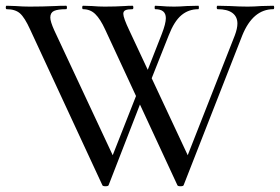

<svg xmlns="http://www.w3.org/2000/svg" viewBox="-22 -645 974 668"><path d="M345 3Q335 3 334 -1L83 -542Q64 -584 47.5 -598.5Q31 -613 1 -613Q-2 -613 -2 -619Q-2 -625 1 -625L32 -624Q58 -622 81 -622Q126 -622 170 -624Q184 -625 208 -625Q211 -625 211 -619Q211 -613 208 -613Q179 -613 166 -607Q153 -601 153 -584Q153 -570 167 -539L379 -86L341 -31L467 -351L483 -328L356 -1Q355 3 345 3ZM929 -613Q858 -613 821 -522L617 -1Q616 3 606 3Q596 3 595 -1L344 -542Q327 -579 309.5 -596Q292 -613 267 -613Q264 -613 264 -619Q264 -625 267 -625L298 -624Q322 -622 342 -622Q380 -622 412 -624Q422 -625 439 -625Q442 -625 442 -619Q442 -613 439 -613Q422 -613 414.5 -609.5Q407 -606 407 -597Q407 -583 428 -539L640 -86L602 -31L795 -522Q804 -546 804 -563Q804 -587 786.5 -600Q769 -613 735 -613Q732 -613 732 -619Q732 -625 735 -625L778 -624Q812 -622 840 -622Q861 -622 887 -624L929 -625Q932 -625 932 -619Q932 -613 929 -613ZM555 -582Q555 -613 518 -613Q516 -613 516 -619Q516 -625 518 -625L538 -624Q558 -622 584 -622Q602 -622 628 -624L668 -625Q670 -625 670 -619Q670 -613 668 -613Q634 -613 609 -592Q584 -571 565 -522L488 -328L472 -351L541 -527Q555 -563 555 -582Z"/></svg>

Font: Cormorant Unicase Medium
Style: Regular
Weight: 500
Designer: Christian Thalmann (Catharsis Fonts)
Foundry: Catharsis Fonts
Version: Version 4.000